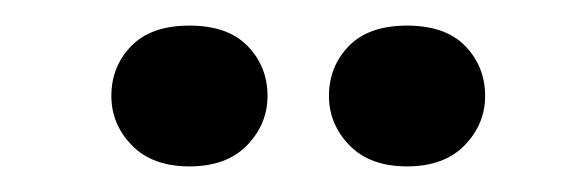

<svg xmlns="http://www.w3.org/2000/svg" viewBox="-20 -695 452 150"><path d="M128 -565Q99 -565 83 -581.5Q67 -598 67 -620Q67 -643 82.5 -659Q98 -675 128 -675Q158 -675 173.5 -659Q189 -643 189 -620Q189 -598 173 -581.5Q157 -565 128 -565ZM298 -565Q269 -565 253 -581.5Q237 -598 237 -620Q237 -643 252.5 -659Q268 -675 298 -675Q328 -675 343.5 -659Q359 -643 359 -620Q359 -598 343 -581.5Q327 -565 298 -565Z"/></svg>

Font: Red Rose
Style: Regular
Weight: 400
Designer: Jaikishan Patel
Version: Version 2.000; ttfautohint (v1.8.3)